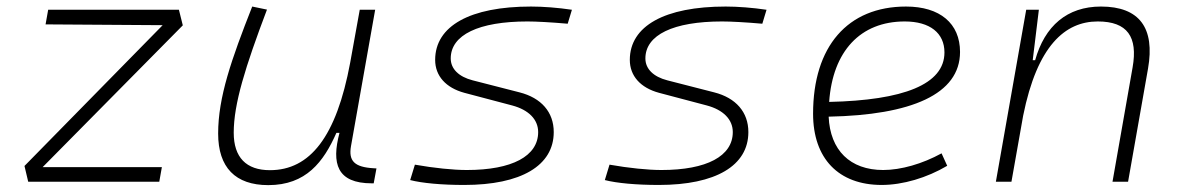

<svg xmlns="http://www.w3.org/2000/svg" viewBox="-20 -547 3556 578"><path d="M530.3 -470.7 518.6 -517.6H125L117.2 -473.6L469.7 -471.2L53.7 -47.4L64.9 0H459.5L467.3 -43.9H108.4Z M787.6 10.3C901.4 10.3 954.1 -59.6 992.7 -147H1002C977.5 -54.7 994.1 4.9 1099.6 4.9H1105L1113.3 -40L1104.5 -40.5C1047.4 -43.9 1028.8 -62 1036.6 -106.9L1109.4 -517.6H1063L1034.2 -358.4C992.7 -134.8 913.1 -34.7 792.5 -34.7C721.2 -34.7 683.6 -73.2 683.6 -147.5C683.6 -234.4 718.3 -345.2 783.7 -518.1L739.3 -527.3C676.8 -368.7 636.7 -254.4 636.7 -145C636.7 -43 688.5 10.3 787.6 10.3Z M1377.4 9.8C1548.8 9.8 1647 -48.3 1647 -149.4C1647 -209.5 1609.4 -252.4 1543.9 -269L1402.8 -305.2C1361.3 -315.9 1336.9 -339.4 1336.9 -371.1C1336.9 -441.9 1420.9 -482.4 1567.9 -482.4C1594.2 -482.4 1638.7 -480 1689 -475.6L1701.7 -517.6C1659.7 -523.9 1614.7 -527.3 1578.6 -527.3C1395 -527.3 1290 -468.8 1290 -366.7C1290 -318.4 1322.3 -282.7 1377.9 -267.6L1522 -229.5C1571.3 -216.3 1600.1 -187.5 1600.1 -149.4C1600.1 -77.1 1522 -35.2 1385.3 -35.2C1344.2 -35.2 1287.6 -41 1229 -51.3L1214.8 -4.9C1251 4.4 1310.1 9.8 1377.4 9.8Z M1963.4 9.8C2134.8 9.8 2232.9 -48.3 2232.9 -149.4C2232.9 -209.5 2195.3 -252.4 2129.9 -269L1988.8 -305.2C1947.3 -315.9 1922.9 -339.4 1922.9 -371.1C1922.9 -441.9 2006.8 -482.4 2153.8 -482.4C2180.2 -482.4 2224.6 -480 2274.9 -475.6L2287.6 -517.6C2245.6 -523.9 2200.7 -527.3 2164.6 -527.3C1981 -527.3 1876 -468.8 1876 -366.7C1876 -318.4 1908.2 -282.7 1963.9 -267.6L2107.9 -229.5C2157.2 -216.3 2186 -187.5 2186 -149.4C2186 -77.1 2107.9 -35.2 1971.2 -35.2C1930.2 -35.2 1873.5 -41 1814.9 -51.3L1800.8 -4.9C1836.9 4.4 1896 9.8 1963.4 9.8Z M2638.7 -35.2C2539.1 -35.2 2479 -94.7 2474.6 -195.8C2723.6 -200.7 2870.1 -263.2 2870.1 -390.6C2870.1 -476.6 2809.6 -527.3 2707.5 -527.3C2531.7 -527.3 2427.7 -407.2 2427.7 -204.6C2427.7 -69.8 2504.4 9.8 2634.3 9.8C2697.8 9.8 2770.5 -11.7 2831.5 -47.9L2814.5 -85.4C2756.8 -53.7 2692.4 -35.2 2638.7 -35.2ZM2476.1 -240.2C2486.8 -393.1 2570.3 -482.4 2703.6 -482.4C2779.8 -482.4 2823.2 -447.3 2823.2 -389.2C2823.2 -293 2700.2 -245.1 2476.1 -240.2Z M2978 0H3024.9L3060.1 -198.7C3102.5 -409.7 3186.5 -482.4 3284.7 -482.4C3374 -482.4 3405.8 -436 3389.6 -344.2L3329.1 0H3376L3436 -340.3C3457.5 -462.9 3410.2 -527.3 3294.4 -527.3C3192.4 -527.3 3125 -468.8 3096.2 -365.7H3088.9L3107.4 -517.6H3069.3Z"/></svg>

Font: Cascadia Code PL ExtraLight
Style: Italic
Weight: 200
Italic angle: -10°
Monospace: yes
Designer: Aaron Bell
Foundry: Saja Typeworks
Version: Version 2404.023